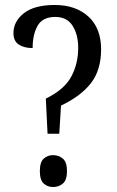

<svg xmlns="http://www.w3.org/2000/svg" viewBox="-20 -744 471 771"><path d="M164 -348Q238 -384 266 -436Q294 -488 294 -552Q294 -605 271.5 -640.5Q249 -676 202 -676Q151 -676 131 -640.5Q111 -605 111 -551Q77 -551 55.5 -565Q34 -579 34 -611Q34 -658 76 -691Q118 -724 200 -724Q284 -724 335 -677.5Q386 -631 386 -546Q386 -463 345.5 -410.5Q305 -358 225 -320L218 -207H171ZM193 7Q171 7 155.5 -7Q140 -21 140 -57Q140 -93 155.5 -107Q171 -121 193 -121Q216 -121 232.5 -107Q249 -93 249 -57Q249 -21 232.5 -7Q216 7 193 7Z"/></svg>

Font: Noto Serif Condensed
Style: Regular
Weight: 400
Width: 3
Designer: Monotype Design Team
Foundry: Monotype Imaging Inc.
Version: Version 2.013; ttfautohint (v1.8.4.7-5d5b)